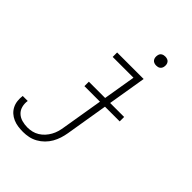

<svg xmlns="http://www.w3.org/2000/svg" viewBox="-296 -834 1162 1162"><g transform="rotate(45 284.5 -253.0)"><path d="M126 213Q104 213 82.5 210Q61 207 41.5 198.5Q22 190 7 176.5Q-8 163 -17.5 144.5Q-27 126 -29.5 104Q-32 82 -29 61Q-29 60 -29 60Q-29 60 -29 60H14Q14 60 14 60Q14 60 14 60Q14 60 14 60Q14 60 14 60Q10 84 16 107.5Q22 131 38.5 146.5Q55 162 78 168.5Q101 175 126 175Q145 175 164.5 170.5Q184 166 202 155Q220 144 234 128.5Q248 113 258 95Q268 77 273.5 58Q279 39 282 19L367 -492H189V-530H416L324 26Q320 50 312.5 73.5Q305 97 292.5 119Q280 141 261.5 159.5Q243 178 220.5 190.5Q198 203 174 208Q150 213 126 213ZM412 -641Q403 -641 394.5 -644Q386 -647 380.5 -654Q375 -661 373.5 -670.5Q372 -680 374 -690Q375 -696 378 -702Q381 -708 387 -712Q393 -716 399.5 -717.5Q406 -719 412 -719Q422 -719 430.5 -716Q439 -713 444.5 -706Q450 -699 451.5 -689.5Q453 -680 451 -670Q450 -664 446.5 -658Q443 -652 437.5 -648Q432 -644 425.5 -642.5Q419 -641 412 -641ZM495 -246H193V-284H495Z"/></g></svg>

Font: Iosevka Curly XLtEx
Style: Italic
Weight: 200
Width: 7
Italic angle: -9°
Monospace: yes
Designer: Belleve Invis
Foundry: Belleve Invis
Version: Version 11.1.0; ttfautohint (v1.8.3)